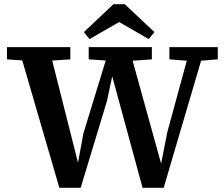

<svg xmlns="http://www.w3.org/2000/svg" viewBox="-20 -887 1060 909"><path d="M261 2 67 -664H211L351 -110H348L375 -256L500 -664H590L744 -108H742L772 -261L882 -664H951L755 2H655L509 -534H513L487 -411L362 2ZM13 -606V-664H313V-606L194 -598H129ZM400 -606V-664H699V-606L586 -598H519ZM782 -606V-664H1011V-606L912 -598H884ZM571 -867 711 -735 684 -702 500 -808H588L404 -702L377 -735L517 -867Z"/></svg>

Font: Source Serif 4 SemiBold
Style: Regular
Weight: 600
Designer: Frank Grießhammer
Foundry: Adobe Systems Incorporated
Version: Version 4.004;hotconv 1.0.116;makeotfexe 2.5.65601